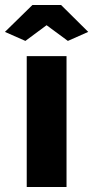

<svg xmlns="http://www.w3.org/2000/svg" viewBox="-52 -750 374 770"><path d="M-32.2 -622.1 78.1 -730H192.9L301.8 -622.1L220.2 -585.9L134.8 -648.9L49.8 -585.9ZM55.2 0V-524.9H214.8V0Z"/></svg>

Font: Raleway ExtraBold
Style: Regular
Weight: 800
Designer: Matt McInerney, Pablo Impallari, Rodrigo Fuenzalida
Foundry: Matt McInerney, Pablo Impallari, Rodrigo Fuenzalida
Version: Version 3.000g; ttfautohint (v1.5) -l 8 -r 28 -G 28 -x 14 -D